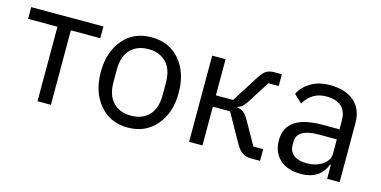

<svg xmlns="http://www.w3.org/2000/svg" viewBox="-59 -813 2202 1110"><g transform="rotate(15 1042.0 -258.0)"><path d="M195.8 -445.8V0H275.9V-445.8H452.1V-516.1H20V-445.8Z M738.3 12.2Q843.3 12.2 906.7 -62Q971.7 -136.2 971.7 -257.8Q971.7 -379.4 906.7 -455.1Q843.3 -527.8 738.3 -527.8Q632.3 -527.8 570.3 -455.1Q505.4 -379.4 505.4 -257.8Q505.4 -136.2 570.3 -62Q632.3 12.2 738.3 12.2ZM591.3 -221.2V-294.9Q591.3 -374.5 631.1 -415.8Q670.9 -457 738.3 -457Q805.7 -457 845.5 -415.8Q885.3 -374.5 885.3 -294.9V-221.2Q885.3 -141.6 845.5 -100.3Q805.7 -59.1 738.3 -59.1Q670.9 -59.1 631.1 -100.3Q591.3 -141.6 591.3 -221.2Z M1103 -516.1V0H1183.1V-231.9H1286.1L1380.9 -63Q1400.4 -28.3 1421.6 -14.2Q1442.9 0 1470.2 0H1527.8V-69.8H1469.2L1390.1 -210Q1373.5 -238.8 1358.4 -250Q1343.3 -261.2 1321.3 -264.2V-268.1Q1340.8 -273.9 1351.1 -284.2Q1359.9 -292 1377 -317.9L1458 -445.8H1520V-516.1H1473.1Q1446.3 -516.1 1427.2 -504.9Q1409.2 -494.1 1386.2 -458L1286.1 -299.8H1183.1V-516.1Z M1806.2 -527.8Q1899.9 -527.8 1951.9 -481.9Q2003.9 -436 2003.9 -354V0H1929.2V-84H1924.3Q1907.2 -36.6 1868.4 -12.2Q1829.6 12.2 1774.9 12.2Q1693.8 12.2 1647.9 -29.5Q1602.1 -71.3 1602.1 -144Q1602.1 -294.9 1822.3 -294.9H1924.3V-346.2Q1924.3 -459 1802.2 -459Q1716.8 -459 1670.9 -381.8L1623 -426.8Q1645.5 -471.7 1692.6 -499.8Q1739.7 -527.8 1806.2 -527.8ZM1924.3 -149.9V-234.9H1817.9Q1686 -234.9 1686 -157.2V-136.2Q1686 -98.6 1713.4 -77.4Q1740.7 -56.2 1788.1 -56.2Q1848.6 -56.2 1886.2 -83Q1924.3 -110.4 1924.3 -149.9Z"/></g></svg>

Font: Plexus Sans
Style: Regular
Weight: 400
Version: Version 2.001;PS 002.001;hotconv 1.0.70;makeotf.lib2.5.58329